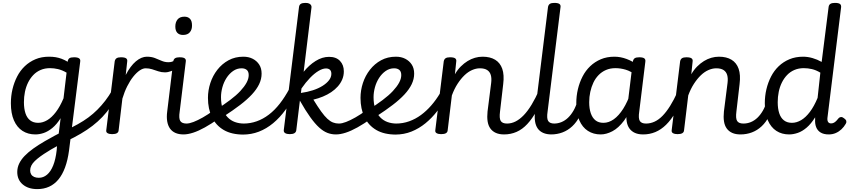

<svg xmlns="http://www.w3.org/2000/svg" viewBox="-20 -910 5874 1324"><path d="M237 394Q175 394 137 362Q99 330 99 276Q99 246 112 218.5Q125 191 149.5 165.5Q174 140 209.5 114.5Q245 89 290 63Q307 54 322.5 45Q338 36 353.5 27.5Q369 19 385 11L398 -95Q371 -52 341 -27.5Q311 -3 281.5 7Q252 17 224 17Q173 17 135 -7.5Q97 -32 76 -80Q55 -128 55 -198Q55 -248 66 -294.5Q77 -341 98 -382Q119 -423 151 -453.5Q183 -484 224.5 -501.5Q266 -519 318 -519Q343 -519 364 -515.5Q385 -512 405 -504.5Q425 -497 447 -484V-488Q450 -503 459.5 -509Q469 -515 491 -515Q515 -515 525.5 -507.5Q536 -500 533 -484L456 128Q447 195 428.5 245Q410 295 382.5 328Q355 361 318.5 377.5Q282 394 237 394ZM248 316Q279 316 304.5 294.5Q330 273 347 230.5Q364 188 371 125L373 98Q362 104 351.5 110Q341 116 331 121.5Q321 127 311 134Q281 152 258.5 168.5Q236 185 220 200.5Q204 216 196 232Q188 248 188 266Q188 281 195 292.5Q202 304 215.5 310Q229 316 248 316ZM243 -63Q275 -63 306 -81.5Q337 -100 365.5 -137.5Q394 -175 418 -232L439 -409Q408 -427 380 -433.5Q352 -440 325 -440Q289 -440 260 -427.5Q231 -415 209.5 -392.5Q188 -370 173.5 -340.5Q159 -311 152 -276.5Q145 -242 145 -205Q145 -161 155.5 -129Q166 -97 188 -80Q210 -63 243 -63Z M442 62Q433 66 426 57.5Q419 49 416 35.5Q413 22 415.5 9Q418 -4 427 -8Q476 -31 516.5 -53.5Q557 -76 590 -100.5Q623 -125 651.5 -153.5Q680 -182 705.5 -215Q731 -248 754 -288Q764 -303 777 -301Q790 -299 796.5 -288Q803 -277 795 -262Q771 -215 744 -175.5Q717 -136 686 -103.5Q655 -71 618 -42.5Q581 -14 537.5 11.5Q494 37 442 62Z M753 15Q734 15 722 8.5Q710 2 713 -14L771 -487Q774 -502 784 -508.5Q794 -515 814 -515Q840 -515 850 -507.5Q860 -500 857 -484L847 -393Q863 -424 880.5 -447.5Q898 -471 917 -487Q936 -503 955 -511Q974 -519 993 -519Q1012 -519 1020.5 -507Q1029 -495 1027.5 -479Q1026 -463 1015 -451Q1004 -439 984 -439Q965 -439 943 -424Q921 -409 899 -381.5Q877 -354 857.5 -315.5Q838 -277 824 -230L798 -11Q797 2 786 8.5Q775 15 753 15Z M1117 -411Q1093 -411 1071 -418.5Q1049 -426 1028.5 -432.5Q1008 -439 985 -439Q966 -439 958 -451Q950 -463 951.5 -479Q953 -495 963.5 -507Q974 -519 993 -519Q1024 -519 1047.5 -510Q1071 -501 1093.5 -491Q1116 -481 1141 -481Q1156 -481 1166 -484.5Q1176 -488 1184 -494Q1197 -505 1207.5 -499.5Q1218 -494 1221 -481Q1224 -468 1213 -456Q1185 -429 1161.5 -420Q1138 -411 1117 -411Z M1246 17Q1213 17 1189.5 6.5Q1166 -4 1152 -24Q1138 -44 1133 -73.5Q1128 -103 1133 -141L1175 -487Q1177 -502 1187.5 -508.5Q1198 -515 1218 -515Q1244 -515 1254 -507.5Q1264 -500 1261 -484L1219 -140Q1212 -94 1223 -76Q1234 -58 1267 -58Q1281 -58 1287.5 -46.5Q1294 -35 1292 -20.5Q1290 -6 1278.5 5.5Q1267 17 1246 17ZM1242 -669Q1217 -669 1203 -683.5Q1189 -698 1189 -727Q1189 -757 1204.5 -776Q1220 -795 1252 -795Q1276 -795 1290 -780.5Q1304 -766 1304 -736Q1305 -707 1289.5 -688Q1274 -669 1242 -669Z M1245 17Q1231 17 1224.5 5.5Q1218 -6 1220 -20.5Q1222 -35 1233 -46.5Q1244 -58 1265 -58Q1286 -58 1314.5 -69Q1343 -80 1378.5 -100Q1414 -120 1455 -150Q1468 -159 1479 -155Q1490 -151 1496 -139.5Q1502 -128 1501 -114.5Q1500 -101 1488 -92Q1437 -56 1393 -31.5Q1349 -7 1312 5Q1275 17 1245 17Z M1471 -154Q1525 -189 1567 -220.5Q1609 -252 1637 -282Q1665 -312 1680 -339.5Q1695 -367 1695 -392Q1695 -417 1681.5 -428Q1668 -439 1646 -439Q1614 -439 1587.5 -420.5Q1561 -402 1542 -372.5Q1523 -343 1513.5 -308Q1504 -273 1504 -240Q1504 -193 1516 -158.5Q1528 -124 1549.5 -101.5Q1571 -79 1600 -68.5Q1629 -58 1663 -58Q1677 -58 1683.5 -46.5Q1690 -35 1689.5 -20Q1689 -5 1681 6.5Q1673 18 1659 18Q1577 18 1523 -13.5Q1469 -45 1441.5 -102Q1414 -159 1414 -235Q1414 -287 1430.5 -337.5Q1447 -388 1479 -429Q1511 -470 1556 -494.5Q1601 -519 1658 -519Q1695 -519 1723 -504.5Q1751 -490 1767.5 -464.5Q1784 -439 1784 -402Q1784 -365 1767 -329.5Q1750 -294 1717 -258.5Q1684 -223 1635.5 -186Q1587 -149 1524 -108Z M1654 18Q1645 18 1640 6.5Q1635 -5 1636 -20Q1637 -35 1643 -46.5Q1649 -58 1659 -58Q1706 -58 1750 -73.5Q1794 -89 1834 -119.5Q1874 -150 1909.5 -195.5Q1945 -241 1976 -299Q1981 -309 1993 -306Q2005 -303 2015 -295Q2025 -287 2020 -277Q1989 -208 1949.5 -153.5Q1910 -99 1863.5 -60.5Q1817 -22 1765 -2Q1713 18 1654 18Z M2296 17Q2265 17 2237 6Q2209 -5 2180.5 -31Q2152 -57 2119.5 -102Q2087 -147 2048 -216L2023 -11Q2021 2 2010 8.5Q1999 15 1978 15Q1958 15 1946.5 8Q1935 1 1937 -14L2042 -862Q2044 -877 2054.5 -883.5Q2065 -890 2086 -890Q2103 -890 2112 -885.5Q2121 -881 2125 -874Q2129 -867 2128 -859L2074 -415Q2111 -461 2156.5 -489.5Q2202 -518 2249 -518Q2298 -518 2324.5 -490Q2351 -462 2351 -418Q2351 -388 2340 -362Q2329 -336 2309.5 -314Q2290 -292 2264 -274.5Q2238 -257 2206.5 -244Q2175 -231 2141 -223Q2171 -174 2194.5 -141.5Q2218 -109 2237.5 -91Q2257 -73 2276 -65.5Q2295 -58 2317 -58Q2331 -58 2336 -46.5Q2341 -35 2338.5 -20.5Q2336 -6 2325.5 5.5Q2315 17 2296 17ZM2055 -269Q2099 -275 2137.5 -287.5Q2176 -300 2204.5 -318Q2233 -336 2249 -357Q2265 -378 2265 -401Q2265 -420 2255 -429Q2245 -438 2228 -438Q2205 -438 2176.5 -421Q2148 -404 2118 -373Q2088 -342 2059 -300Z M2297 17Q2283 17 2276.5 5.5Q2270 -6 2272 -20.5Q2274 -35 2285 -46.5Q2296 -58 2317 -58Q2338 -58 2366.5 -69Q2395 -80 2430.5 -100Q2466 -120 2507 -150Q2520 -159 2531 -155Q2542 -151 2548 -139.5Q2554 -128 2553 -114.5Q2552 -101 2540 -92Q2489 -56 2445 -31.5Q2401 -7 2364 5Q2327 17 2297 17Z M2523 -154Q2577 -189 2619 -220.5Q2661 -252 2689 -282Q2717 -312 2732 -339.5Q2747 -367 2747 -392Q2747 -417 2733.5 -428Q2720 -439 2698 -439Q2666 -439 2639.5 -420.5Q2613 -402 2594 -372.5Q2575 -343 2565.5 -308Q2556 -273 2556 -240Q2556 -193 2568 -158.5Q2580 -124 2601.5 -101.5Q2623 -79 2652 -68.5Q2681 -58 2715 -58Q2729 -58 2735.5 -46.5Q2742 -35 2741.5 -20Q2741 -5 2733 6.5Q2725 18 2711 18Q2629 18 2575 -13.5Q2521 -45 2493.5 -102Q2466 -159 2466 -235Q2466 -287 2482.5 -337.5Q2499 -388 2531 -429Q2563 -470 2608 -494.5Q2653 -519 2710 -519Q2747 -519 2775 -504.5Q2803 -490 2819.5 -464.5Q2836 -439 2836 -402Q2836 -365 2819 -329.5Q2802 -294 2769 -258.5Q2736 -223 2687.5 -186Q2639 -149 2576 -108Z M2705 18Q2696 18 2691 6.5Q2686 -5 2687 -20Q2688 -35 2694 -46.5Q2700 -58 2710 -58Q2758 -58 2801.5 -73.5Q2845 -89 2883 -117Q2921 -145 2954 -183Q2987 -221 3014 -266Q3020 -275 3032 -271.5Q3044 -268 3053 -259Q3062 -250 3057 -241Q3030 -189 2994 -142.5Q2958 -96 2914 -60Q2870 -24 2818 -3Q2766 18 2705 18Z M3456 17Q3423 17 3399.5 6.5Q3376 -4 3361.5 -24Q3347 -44 3342.5 -73.5Q3338 -103 3342 -141L3367 -338Q3371 -370 3364.5 -392.5Q3358 -415 3339.5 -427Q3321 -439 3289 -439Q3263 -439 3235.5 -427Q3208 -415 3183 -391Q3158 -367 3135.5 -332.5Q3113 -298 3096 -252L3067 -11Q3066 2 3055 8.5Q3044 15 3022 15Q3003 15 2991 8.5Q2979 2 2982 -14L3040 -487Q3043 -502 3053 -508.5Q3063 -515 3083 -515Q3109 -515 3119 -507.5Q3129 -500 3126 -484L3117 -398Q3135 -429 3157.5 -451.5Q3180 -474 3204.5 -489Q3229 -504 3255 -511.5Q3281 -519 3308 -519Q3360 -519 3394.5 -498Q3429 -477 3443.5 -435.5Q3458 -394 3450 -330L3428 -140Q3422 -94 3433 -76Q3444 -58 3477 -58Q3491 -58 3497.5 -46.5Q3504 -35 3502 -20.5Q3500 -6 3488.5 5.5Q3477 17 3456 17Z M3456 17Q3442 17 3435.5 5.5Q3429 -6 3431 -20.5Q3433 -35 3444 -46.5Q3455 -58 3476 -58Q3507 -58 3535.5 -72.5Q3564 -87 3591.5 -115.5Q3619 -144 3646 -188.5Q3673 -233 3699 -292Q3706 -307 3717 -306Q3728 -305 3735.5 -296Q3743 -287 3739 -275Q3711 -201 3680.5 -146Q3650 -91 3616 -54.5Q3582 -18 3542 -0.5Q3502 17 3456 17Z M3783 17Q3750 17 3726 6.5Q3702 -4 3688 -24Q3674 -44 3669.5 -73.5Q3665 -103 3670 -141L3759 -862Q3762 -877 3772 -883.5Q3782 -890 3802 -890Q3828 -890 3838 -882.5Q3848 -875 3845 -859L3756 -140Q3749 -94 3760 -76Q3771 -58 3803 -58Q3817 -58 3824 -46.5Q3831 -35 3829 -20.5Q3827 -6 3815.5 5.5Q3804 17 3783 17Z M3780 17Q3766 17 3759.5 5.5Q3753 -6 3755 -20.5Q3757 -35 3768 -46.5Q3779 -58 3800 -58Q3827 -58 3851.5 -68Q3876 -78 3897 -98Q3918 -118 3935 -147.5Q3952 -177 3963 -217Q3967 -231 3980 -233.5Q3993 -236 4004 -229Q4015 -222 4012 -208Q4000 -152 3978 -109.5Q3956 -67 3926 -39Q3896 -11 3859 3Q3822 17 3780 17Z M4122 17Q4072 17 4034 -7.5Q3996 -32 3975 -80Q3954 -128 3954 -198Q3954 -248 3965 -294.5Q3976 -341 3997 -382Q4018 -423 4050 -453.5Q4082 -484 4123.5 -501.5Q4165 -519 4217 -519Q4259 -519 4300.5 -503.5Q4342 -488 4376 -462L4371 -388Q4330 -419 4294.5 -429.5Q4259 -440 4224 -440Q4188 -440 4159 -427.5Q4130 -415 4108 -392.5Q4086 -370 4072 -340.5Q4058 -311 4050.5 -276.5Q4043 -242 4043 -205Q4043 -161 4054 -129Q4065 -97 4086.5 -80Q4108 -63 4141 -63Q4178 -63 4212.5 -87.5Q4247 -112 4277.5 -160Q4308 -208 4332 -279L4351 -222Q4323 -131 4284 -79Q4245 -27 4203 -5Q4161 17 4122 17ZM4415 17Q4382 17 4358.5 6.5Q4335 -4 4320.5 -24Q4306 -44 4301.5 -73.5Q4297 -103 4302 -141L4344 -485Q4347 -502 4357 -508.5Q4367 -515 4388 -515Q4413 -515 4423 -507.5Q4433 -500 4430 -483L4388 -140Q4381 -94 4392 -76Q4403 -58 4435 -58Q4447 -58 4452.5 -46.5Q4458 -35 4456 -20.5Q4454 -6 4444 5.5Q4434 17 4415 17Z M4415 17Q4401 17 4394.5 5.5Q4388 -6 4390 -20.5Q4392 -35 4403 -46.5Q4414 -58 4435 -58Q4465 -58 4493.5 -71Q4522 -84 4548.5 -111Q4575 -138 4601 -179.5Q4627 -221 4652 -276Q4659 -290 4671 -289.5Q4683 -289 4691 -279.5Q4699 -270 4695 -258Q4669 -188 4638.5 -136Q4608 -84 4573.5 -50Q4539 -16 4499.5 0.5Q4460 17 4415 17Z M5086 17Q5053 17 5029.5 6.5Q5006 -4 4991.5 -24Q4977 -44 4972.5 -73.5Q4968 -103 4972 -141L4997 -338Q5001 -370 4994.5 -392.5Q4988 -415 4969.5 -427Q4951 -439 4919 -439Q4893 -439 4865.5 -427Q4838 -415 4813 -391Q4788 -367 4765.5 -332.5Q4743 -298 4726 -252L4697 -11Q4696 2 4685 8.5Q4674 15 4652 15Q4633 15 4621 8.5Q4609 2 4612 -14L4670 -487Q4673 -502 4683 -508.5Q4693 -515 4713 -515Q4739 -515 4749 -507.5Q4759 -500 4756 -484L4747 -398Q4765 -429 4787.5 -451.5Q4810 -474 4834.5 -489Q4859 -504 4885 -511.5Q4911 -519 4938 -519Q4990 -519 5024.5 -498Q5059 -477 5073.5 -435.5Q5088 -394 5080 -330L5058 -140Q5052 -94 5063 -76Q5074 -58 5107 -58Q5121 -58 5127.5 -46.5Q5134 -35 5132 -20.5Q5130 -6 5118.5 5.5Q5107 17 5086 17Z M5086 17Q5072 17 5065.5 5.5Q5059 -6 5061 -20.5Q5063 -35 5074 -46.5Q5085 -58 5106 -58Q5133 -58 5157.5 -68Q5182 -78 5203 -98Q5224 -118 5241 -147.5Q5258 -177 5269 -217Q5273 -231 5286 -233.5Q5299 -236 5310 -229Q5321 -222 5318 -208Q5306 -152 5284 -109.5Q5262 -67 5232 -39Q5202 -11 5165 3Q5128 17 5086 17Z M5422 17Q5371 17 5333.5 -7.5Q5296 -32 5275 -80Q5254 -128 5254 -198Q5254 -248 5265 -294.5Q5276 -341 5297 -382Q5318 -423 5350 -453.5Q5382 -484 5424 -501.5Q5466 -519 5518 -519Q5550 -519 5583 -509.5Q5616 -500 5646 -483L5694 -862Q5696 -877 5706.5 -883.5Q5717 -890 5737 -890Q5763 -890 5772.5 -882.5Q5782 -875 5780 -859L5687 -106Q5683 -82 5689.5 -70.5Q5696 -59 5711 -59Q5722 -59 5731 -64Q5740 -69 5748 -77.5Q5756 -86 5764 -96Q5771 -103 5780.5 -103Q5790 -103 5801 -94Q5814 -85 5816 -75Q5818 -65 5812 -56Q5800 -35 5782.5 -18.5Q5765 -2 5743 7.5Q5721 17 5695 17Q5660 17 5638.5 3.5Q5617 -10 5608 -33.5Q5599 -57 5601 -87Q5601 -91 5601 -94Q5601 -97 5601 -101Q5573 -56 5542.5 -30Q5512 -4 5481 6.5Q5450 17 5422 17ZM5343 -205Q5343 -161 5353.5 -129Q5364 -97 5386 -80Q5408 -63 5441 -63Q5473 -63 5504.5 -81.5Q5536 -100 5565 -138.5Q5594 -177 5618 -235L5637 -409Q5607 -427 5579 -433.5Q5551 -440 5523 -440Q5487 -440 5458 -427.5Q5429 -415 5407.5 -392.5Q5386 -370 5371.5 -340.5Q5357 -311 5350 -276.5Q5343 -242 5343 -205Z"/></svg>

Font: Playwrite GB J
Style: Italic
Weight: 400
Italic angle: -7.01216°
Designer: Veronika Burian, José Scaglione
Foundry: TypeTogether
Version: Version 1.002